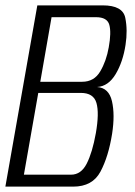

<svg xmlns="http://www.w3.org/2000/svg" viewBox="-39 -695 501 715"><path d="M-19 0 100 -675H343.5Q418 -675 427.5 -628.8Q437 -582.5 428.5 -528Q419 -465 391.8 -419.2Q364.5 -373.5 322.5 -371Q366.5 -368 378 -318Q389.5 -268 378.5 -197Q365 -112 335.2 -56Q305.5 0 233.5 0ZM50 -44.5H225.5Q263 -44.5 284 -85.8Q305 -127 318 -199.5Q331 -274 320.2 -311.5Q309.5 -349 262 -349H103.5ZM111 -390.5H267Q311.5 -390.5 334.2 -429Q357 -467.5 366 -519Q376 -574.5 368 -602.8Q360 -631 318.5 -631H153Z"/></svg>

Font: Anybody Light
Style: Italic
Weight: 300
Italic angle: -10°
Designer: Tyler Finck
Foundry: Etcetera Type Company
Version: Version 1.010; ttfautohint (v1.8.3) -l 8 -r 50 -G 200 -x 14 